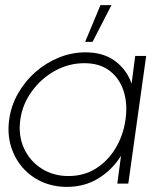

<svg xmlns="http://www.w3.org/2000/svg" viewBox="-20 -719 612 752"><path d="M509.5 -500H552.5L482.5 0H439.5L454 -109Q420.5 -54.5 366 -20.8Q311.5 13 242.5 13Q188 13 143 -7.5Q98 -28 67 -64.5Q36 -101 22.2 -148.5Q8.5 -196 16 -251Q23.5 -305.5 50.8 -353.2Q78 -401 119 -437Q160 -473 210.5 -493.5Q261 -514 315 -514Q385 -514 430.5 -480.2Q476 -446.5 495.5 -391.5ZM248 -29.5Q309 -29.5 356 -59.2Q403 -89 433 -139.2Q463 -189.5 471.5 -250Q480.5 -312 464.2 -362.2Q448 -412.5 409.2 -442Q370.5 -471.5 310.5 -471.5Q249.5 -471.5 195.5 -441.8Q141.5 -412 104.8 -361.5Q68 -311 59.5 -250Q51 -188 74 -138Q97 -88 143 -58.8Q189 -29.5 248 -29.5ZM313.5 -555 373.5 -699H416.5L342.5 -555Z"/></svg>

Font: Urbanist ExtraLight
Style: Italic
Weight: 250
Version: Version 1.303